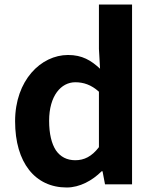

<svg xmlns="http://www.w3.org/2000/svg" viewBox="-20 -818 684 852"><path d="M566 -399V-798H492H419V-601L424 -513C384 -550 345 -574 282 -574C162 -574 47 -462 47 -280C47 -96 136 14 276 14C334 14 390 -17 431 -58H435L446 0H566ZM228 -151C209 -180 198 -224 198 -282C198 -393 251 -453 314 -453C350 -453 385 -442 419 -411V-288V-165C387 -123 353 -107 314 -107C277 -107 248 -122 228 -151Z"/></svg>

Font: GenSekiGothic2 TW B
Style: Regular
Weight: 700
Version: Version 2.100;PS 2.1;hotconv 16.6.51;makeotf.lib2.5.65220 DE